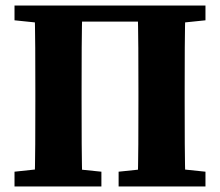

<svg xmlns="http://www.w3.org/2000/svg" viewBox="-20 -677 799 697"><path d="M32.7 0H348.1V-53.7L202.2 -68.7H172.8L32.7 -53.7V0ZM105.3 0H279.2C276.2 -103 276.2 -207 276.2 -310.7V-347C276.2 -452 276.2 -556 279.2 -657H105.3C108.3 -554 108.3 -450 108.3 -347V-310C108.3 -205 108.3 -101 105.3 0ZM410.6 0H725.9V-53.7L582.2 -68.7H554.3L410.6 -53.7V0ZM479.5 0H653.4C650.4 -103 650.4 -207 650.4 -310V-347C650.4 -452 650.4 -556 653.4 -657H479.5C482.5 -554 482.5 -450 482.5 -347V-310.7C482.5 -205 482.5 -101 479.5 0ZM32.7 -603.3 177.9 -588.3H193.7V-657H32.7V-603.3ZM193.7 -598.7H565V-657H193.7V-598.7ZM565 -588.3H580.8L725.9 -603.3V-657H565V-588.3Z"/></svg>

Font: Source Serif Variable
Style: Regular
Weight: 389
Designer: Frank Grießhammer
Foundry: Adobe Systems Incorporated
Version: Version 3.001;hotconv 1.0.111;makeotfexe 2.5.65597